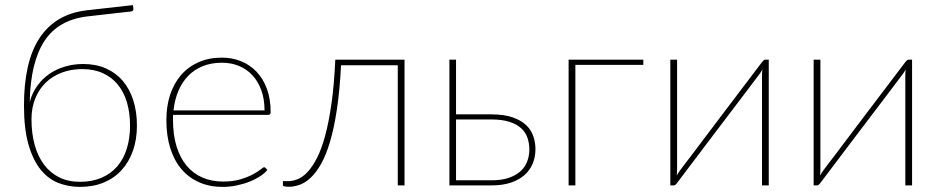

<svg xmlns="http://www.w3.org/2000/svg" viewBox="-20 -727 3685 753"><path d="M293.5 -14Q341.5 -14 378 -29.8Q414.5 -45.5 439.5 -74.2Q464.5 -103 477.2 -143.8Q490 -184.5 490 -234.5Q490 -284 478 -325Q466 -366 442.2 -395Q418.5 -424 383.5 -440Q348.5 -456 302.5 -456Q259.5 -456 223 -442.5Q186.5 -429 160 -403.5Q133.5 -378 118.5 -341.5Q103.5 -305 103.5 -259Q103.5 -204 116 -158.8Q128.5 -113.5 152.8 -81.2Q177 -49 212.2 -31.5Q247.5 -14 293.5 -14ZM325.5 -663Q209 -650 154.2 -566.2Q99.5 -482.5 96.5 -326.5Q106 -362.5 126.2 -390.5Q146.5 -418.5 174.2 -437.5Q202 -456.5 235.8 -466.2Q269.5 -476 306 -476Q356 -476 395.2 -458.8Q434.5 -441.5 461.5 -409.8Q488.5 -378 502.8 -333.5Q517 -289 517 -234.5Q517 -180.5 501.5 -136.2Q486 -92 457.2 -60.2Q428.5 -28.5 387 -11.2Q345.5 6 293.5 6Q250 6 210.2 -9Q170.5 -24 140.2 -60.8Q110 -97.5 92 -159Q74 -220.5 74 -314Q74 -397 88.8 -463Q103.5 -529 134.2 -576.5Q165 -624 212 -652Q259 -680 323.5 -687L501.5 -707L503 -694.5Q504.5 -682.5 493.5 -682Z M1017.5 -294Q1017.5 -338.5 1004.8 -373.2Q992 -408 969.8 -432Q947.5 -456 917 -468.5Q886.5 -481 851 -481Q809 -481 775.8 -467.8Q742.5 -454.5 718.5 -430Q694.5 -405.5 679.8 -371Q665 -336.5 660.5 -294ZM1028.5 -60.5Q1018.5 -48 1000.5 -36Q982.5 -24 959.2 -14.8Q936 -5.5 908.8 0.2Q881.5 6 853 6Q802.5 6 761.8 -11.8Q721 -29.5 692.2 -63Q663.5 -96.5 648 -145.2Q632.5 -194 632.5 -256.5Q632.5 -310.5 647.2 -355.2Q662 -400 690 -432.5Q718 -465 758.5 -483Q799 -501 850.5 -501Q890.5 -501 925.2 -487Q960 -473 986 -445.8Q1012 -418.5 1026.8 -378.5Q1041.5 -338.5 1041.5 -287Q1041.5 -276.5 1032.5 -276.5H659Q658.5 -271.5 658.5 -266.8Q658.5 -262 658.5 -256.5Q658.5 -197.5 672.5 -152.5Q686.5 -107.5 712 -77Q737.5 -46.5 773.8 -30.8Q810 -15 854.5 -15Q894 -15 923 -23.8Q952 -32.5 971.5 -43Q991 -53.5 1001.8 -62.2Q1012.5 -71 1015.5 -71Q1019.5 -71 1022 -68Z M1566.5 0H1540V-471H1317.5Q1312.5 -371.5 1301.2 -297.5Q1290 -223.5 1274.2 -170.8Q1258.5 -118 1239 -83.8Q1219.5 -49.5 1198.2 -29.8Q1177 -10 1155 -2.2Q1133 5.5 1112.5 5.5Q1105 5.5 1097.2 4.2Q1089.5 3 1089.5 0.5V-16.5H1109.5Q1127.5 -16.5 1147.2 -24.2Q1167 -32 1186 -52.2Q1205 -72.5 1222.8 -106.8Q1240.5 -141 1255 -194Q1269.5 -247 1280 -320.5Q1290.5 -394 1295 -493H1566.5Z M1909.5 -20Q1947 -20 1974.5 -29.2Q2002 -38.5 2020.2 -54.5Q2038.5 -70.5 2047.2 -92.8Q2056 -115 2056 -141Q2056 -165.5 2048.5 -187Q2041 -208.5 2023.8 -224.2Q2006.5 -240 1977.8 -249.2Q1949 -258.5 1906.5 -258.5H1768.5V-20ZM1906.5 -278.5Q1957 -278.5 1990.5 -266.8Q2024 -255 2043.8 -236Q2063.5 -217 2071.8 -192.2Q2080 -167.5 2080 -142Q2080 -111.5 2069.2 -85.5Q2058.5 -59.5 2037 -40.5Q2015.5 -21.5 1983.8 -10.8Q1952 0 1909.5 0H1742.5V-493H1768.5V-278.5Z M2503 -472.5H2236.5V0H2210V-493H2503Z M2995 -493V0H2968.5V-430.5Q2968.5 -442.5 2970 -454.5Q2967 -449 2964.2 -444.8Q2961.5 -440.5 2959 -437Q2958 -436 2943.8 -417Q2929.5 -398 2906.5 -367.5Q2883.5 -337 2854.2 -298.5Q2825 -260 2794.5 -220Q2723 -126 2633.5 -7Q2631.5 -4.5 2628.8 -2.2Q2626 0 2623 0H2609V-493H2635.5V-62.5Q2635.5 -50.5 2634 -38.5Q2637 -44 2639.8 -48.2Q2642.5 -52.5 2645 -56Q2645.5 -57 2660 -76Q2674.5 -95 2697.5 -125.2Q2720.5 -155.5 2749.5 -194.2Q2778.5 -233 2809 -273Q2880.5 -367 2970.5 -486Q2972.5 -488.5 2975.5 -490.8Q2978.5 -493 2981 -493Z M3557 -493V0H3530.5V-430.5Q3530.5 -442.5 3532 -454.5Q3529 -449 3526.2 -444.8Q3523.5 -440.5 3521 -437Q3520 -436 3505.8 -417Q3491.5 -398 3468.5 -367.5Q3445.5 -337 3416.2 -298.5Q3387 -260 3356.5 -220Q3285 -126 3195.5 -7Q3193.5 -4.5 3190.8 -2.2Q3188 0 3185 0H3171V-493H3197.5V-62.5Q3197.5 -50.5 3196 -38.5Q3199 -44 3201.8 -48.2Q3204.5 -52.5 3207 -56Q3207.5 -57 3222 -76Q3236.5 -95 3259.5 -125.2Q3282.5 -155.5 3311.5 -194.2Q3340.5 -233 3371 -273Q3442.5 -367 3532.5 -486Q3534.5 -488.5 3537.5 -490.8Q3540.5 -493 3543 -493Z"/></svg>

Font: Lato 2
Style: Regular
Weight: 200
Designer: Lukasz Dziedzic with Adam Twardoch and Botio Nikoltchev
Foundry: tyPoland Lukasz Dziedzic
Version: Version 2.015; 2015-08-06; http://www.latofonts.com/